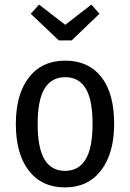

<svg xmlns="http://www.w3.org/2000/svg" viewBox="-20 -803 566 836"><path d="M477 -264Q477 -135 420 -61Q363 13 263 13Q162 13 105.5 -60Q49 -133 49 -263Q49 -393 106 -466Q163 -539 264 -539Q365 -539 421 -468Q477 -397 477 -264ZM144 -263Q144 -158 174 -108.5Q204 -59 263 -59Q322 -59 352.5 -108.5Q383 -158 383 -264Q383 -369 353 -418Q323 -467 264 -467Q205 -467 174.5 -418Q144 -369 144 -263ZM413 -743 292 -627H236L114 -743L150 -783L264 -695L378 -783Z"/></svg>

Font: Fira Sans Condensed
Style: Regular
Weight: 400
Width: 3
Designer: bBox Type GmbH & Carrois Corporate GbR & Edenspiekermann AG
Foundry: bBox Type GmbH & Carrois Corporate GbR & Edenspiekermann AG
Version: Version 4.301